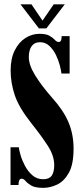

<svg xmlns="http://www.w3.org/2000/svg" viewBox="-20 -870 394 903"><path d="M184 13.5Q145.5 13.5 127.2 2.8Q109 -8 100.2 -18.8Q91.5 -29.5 81.5 -29.5Q67 -29.5 67 0H29.5V-177.5H68.5Q69.5 -165.5 76.5 -141Q83.5 -116.5 97.5 -90Q111.5 -63.5 132.8 -45.2Q154 -27 183 -27Q211 -27 223 -43.5Q235 -60 235 -93.5Q235 -137 206 -182.5Q177 -228 128.5 -289Q69 -364 49.5 -422.2Q30 -480.5 30 -538.5Q30 -595 49.5 -633.5Q69 -672 100 -691.5Q131 -711 166 -711Q197 -711 213.2 -701.5Q229.5 -692 238.2 -682.2Q247 -672.5 256 -672.5Q262.5 -672.5 266 -678Q269.5 -683.5 270 -700H307.5V-524H269Q267.5 -538.5 261.2 -562.8Q255 -587 242.8 -612Q230.5 -637 212 -654.2Q193.5 -671.5 168 -671.5Q142 -671.5 128.8 -652.8Q115.5 -634 115.5 -601.5Q115.5 -564.5 144.8 -516.5Q174 -468.5 224.5 -411Q278.5 -351 302.2 -294.8Q326 -238.5 326 -171Q326 -97 303.8 -57.2Q281.5 -17.5 248.8 -2Q216 13.5 184 13.5ZM163 -736.5 76.5 -849.5H128L180 -773L232.5 -849.5H284.5L198 -736.5Z"/></svg>

Font: Imbue 10pt ExtraBold
Style: Regular
Weight: 800
Designer: Tyler Finck
Foundry: Etcetera Type Company
Version: Version 1.102; ttfautohint (v1.8.3)